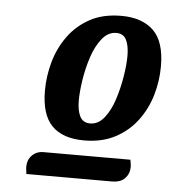

<svg xmlns="http://www.w3.org/2000/svg" viewBox="-43 -715 545 594"><g transform="rotate(5 229.5 -417.5)"><path d="M229 -280Q162 -280 128.5 -314.5Q95 -349 95 -423Q95 -468 107.5 -512.5Q120 -557 146.5 -593.5Q173 -630 213.5 -652Q254 -674 311 -674Q375 -674 410.5 -640Q446 -606 446 -529Q446 -483 433 -439Q420 -395 393 -359Q366 -323 325 -301.5Q284 -280 229 -280ZM243 -334Q268 -334 286.5 -357Q305 -380 316.5 -415.5Q328 -451 334 -488Q340 -525 340 -553Q340 -583 331 -601.5Q322 -620 300 -620Q274 -620 255 -596Q236 -572 224.5 -536.5Q213 -501 207.5 -464.5Q202 -428 202 -402Q202 -370 211.5 -352Q221 -334 243 -334ZM60 -161Q60 -167 59 -172Q58 -177 58 -183Q58 -205 72 -219Q86 -233 107 -233H377Q378 -227 379 -221.5Q380 -216 380 -211Q380 -190 366.5 -175.5Q353 -161 325 -161Z"/></g></svg>

Font: Sansita Swashed Medium
Style: Regular
Weight: 500
Designer: Pablo Cosgaya
Foundry: Omnibus-Type
Version: Version 1.003; ttfautohint (v1.8.3)